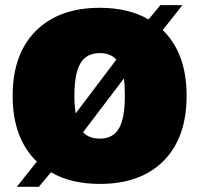

<svg xmlns="http://www.w3.org/2000/svg" viewBox="-20 -700 769 741"><path d="M44.9 21 122.1 -76.2Q28.8 -166.5 28.8 -330.1Q28.8 -491.2 118.2 -580.6Q207.5 -669.9 365.2 -669.9Q476.6 -669.9 553.2 -625L599.1 -680.2H684.1L607.9 -584Q700.2 -494.6 700.2 -330.1Q700.2 -168.9 611.8 -79.6Q523.4 9.8 365.2 9.8Q253.4 9.8 176.8 -35.2L129.9 21ZM365.2 -495.1Q314 -495.1 290.5 -455.8Q267.1 -416.5 267.1 -330.1Q267.1 -295.4 272 -262.2L429.2 -470.2Q405.8 -495.1 365.2 -495.1ZM461.9 -330.1Q461.9 -371.6 458 -397L300.8 -189.9Q322.8 -165 365.2 -165Q416 -165 439 -204.3Q461.9 -243.7 461.9 -330.1Z"/></svg>

Font: Work Sans Black
Style: Regular
Weight: 900
Designer: Wei Huang
Foundry: Wei Huang
Version: Version 2.012